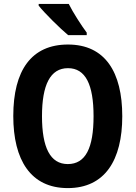

<svg xmlns="http://www.w3.org/2000/svg" viewBox="-20 -953 694 983"><path d="M332 -933H178V-924C207 -887 289 -806 329 -773H424V-786C399 -819 353 -890 332 -933ZM606 -358C606 -584 518 -725 328 -725C141 -725 48 -593 48 -359C48 -134 137 10 327 10C517 10 606 -133 606 -358ZM195 -358C195 -518 237 -604 328 -604C418 -604 459 -520 459 -358C459 -195 418 -113 327 -113C237 -113 195 -198 195 -358Z"/></svg>

Font: Noto Sans Devanagari UI Condensed
Style: Bold
Weight: 700
Width: 3
Designer: Jelle Bosma - Monotype Design Team
Foundry: Monotype Imaging Inc.
Version: Version 2.004